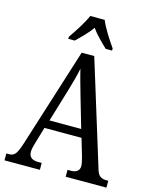

<svg xmlns="http://www.w3.org/2000/svg" viewBox="-135 -1018 878 1106"><g transform="rotate(15 304.5 -465.5)"><path d="M175 -784V-771H213C244 -801 280 -835 305 -872C331 -835 367 -801 398 -771H436V-784C409 -822 367 -886 349 -931H263C244 -886 202 -822 175 -784ZM1 0H212V-41H190C152 -41 135 -58 135 -88C135 -103 141 -126 146 -142L175 -240H396L427 -135C432 -116 437 -95 437 -83C437 -56 420 -41 386 -41H366V0H609V-41H600C565 -41 549 -52 538 -89L345 -714H270L82 -119C61 -55 48 -41 16 -41H1ZM192 -289 251 -485C267 -538 279 -583 287 -623C296 -583 310 -535 327 -475L381 -289Z"/></g></svg>

Font: Noto Serif Ethiopic Cn
Style: Regular
Weight: 400
Width: 3
Designer: Monotype Design Team
Foundry: Monotype Imaging Inc.
Version: Version 2.102